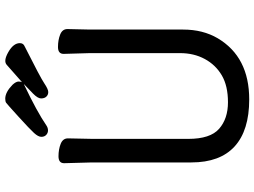

<svg xmlns="http://www.w3.org/2000/svg" viewBox="-142 -824 993 750"><g transform="rotate(-90 355.0 -448.5)"><path d="M399 -851Q294 -801 240 -764Q231 -758 221 -758Q211 -758 203.5 -765Q196 -772 196 -784Q196 -796 211 -812.5Q226 -829 275 -873.5Q324 -918 329 -921.5Q334 -925 345 -925Q370 -925 399 -897Q412 -883 412 -873Q412 -863 409 -859Q436 -883 477 -919Q492 -933 527 -913Q562 -893 562 -868Q562 -854 549 -849Q428 -788 405 -772.5Q382 -757 371 -757Q360 -757 353 -764.5Q346 -772 346 -785Q346 -798 365.5 -817Q385 -836 402 -852Q401 -852 399 -851ZM190 -680 188 -584V-210Q188 -124 227.5 -89.5Q267 -55 331 -55Q395 -55 436 -79Q477 -103 500 -145.5Q523 -188 523 -242V-595L520 -697Q520 -719 547 -719Q574 -719 595.5 -710.5Q617 -702 617 -682L615 -594V-230Q615 -153 581 -95Q508 28 342 28Q221 28 158.5 -29Q96 -86 96 -198V-586L93 -695Q93 -717 120 -717Q147 -717 168.5 -708.5Q190 -700 190 -680Z"/></g></svg>

Font: LXGW ZhenKai
Style: Regular
Weight: 400
Designer: LXGW / Fontworks Inc.
Foundry: LXGW / Fontworks Inc.
Version: Version 0.800;June 8, 2025